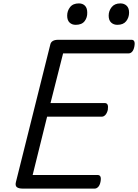

<svg xmlns="http://www.w3.org/2000/svg" viewBox="-20 -1109 812 1129"><path d="M114 0Q89 0 78.5 -9Q68 -18 74 -40L276 -848Q279 -861 290.5 -868Q302 -875 322 -875H754Q765 -875 769.5 -865.5Q774 -856 770 -835Q766 -815 757 -805Q748 -795 736 -795H351L277 -503H596Q608 -503 612.5 -493.5Q617 -484 614 -463Q609 -443 599.5 -433Q590 -423 579 -423H257L172 -80H554Q566 -80 570.5 -70.5Q575 -61 571 -40Q567 -20 557.5 -10Q548 0 537 0ZM425 -963Q403 -963 389 -976.5Q375 -990 375 -1017Q375 -1045 392 -1067Q409 -1089 444 -1089Q466 -1089 479.5 -1075.5Q493 -1062 493 -1035Q494 -1006 477.5 -984.5Q461 -963 425 -963ZM670 -963Q648 -963 633.5 -976.5Q619 -990 619 -1017Q619 -1045 636.5 -1067Q654 -1089 688 -1089Q710 -1089 724.5 -1075.5Q739 -1062 739 -1035Q739 -1006 722 -984.5Q705 -963 670 -963Z"/></svg>

Font: Playwrite IS
Style: Regular
Weight: 400
Designer: Veronika Burian, José Scaglione
Foundry: TypeTogether
Version: Version 1.002